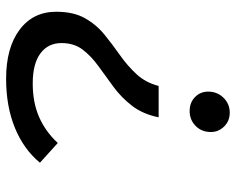

<svg xmlns="http://www.w3.org/2000/svg" viewBox="-90 -658 754 613"><g transform="rotate(-90 286.5 -351.0)"><path d="M219 -221Q229 -271 255.5 -305.5Q282 -340 316 -365Q350 -390 382 -413Q414 -436 435 -463.5Q456 -491 456 -531Q456 -574 423 -598.5Q390 -623 327 -623Q266 -623 219.5 -602.5Q173 -582 137 -543L74 -600Q117 -652 185.5 -680Q254 -708 342 -708Q441 -708 498.5 -665Q556 -622 556 -548Q556 -493 535.5 -456.5Q515 -420 483 -394Q451 -368 417.5 -344.5Q384 -321 357 -292Q330 -263 319 -221ZM234 6Q207 6 189.5 -12Q172 -30 172 -54Q172 -84 191.5 -103Q211 -122 239 -122Q266 -122 283.5 -105Q301 -88 301 -63Q301 -34 281.5 -14Q262 6 234 6Z"/></g></svg>

Font: Montserrat Medium
Style: Italic
Weight: 500
Italic angle: -11.3°
Designer: Julieta Ulanovsky
Foundry: Julieta Ulanovsky
Version: Version 9.000; ttfautohint (v1.8.4.7-5d5b)